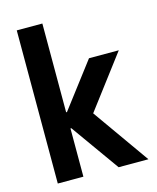

<svg xmlns="http://www.w3.org/2000/svg" viewBox="-110 -807 721 884"><g transform="rotate(-15 250.0 -365.0)"><path d="M55 0V-730H177V-307H181L343 -520H485L296 -270L487 0H345L181 -230H177V0Z"/></g></svg>

Font: M PLUS Code Latin SemiBold
Style: Regular
Weight: 600
Designer: Coji Morishita
Foundry: UNDERFOREST DESIGN
Version: Version 1.002; ttfautohint (v1.8.3)